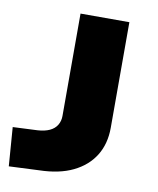

<svg xmlns="http://www.w3.org/2000/svg" viewBox="-81 -769 695 844"><g transform="rotate(10 266.0 -347.0)"><path d="M16 11 3 -162 113 -167Q145 -169 166.5 -179Q188 -189 199 -207Q210 -225 210 -248V-705H428V-234Q428 -162 395.5 -109.5Q363 -57 301.5 -27Q240 3 150 5Z"/></g></svg>

Font: Nunito Sans 7pt Expanded Black
Style: Regular
Weight: 900
Width: 7
Designer: Vernon Adams
Foundry: Vernon Adams
Version: Version 3.101;gftools[0.9.27]